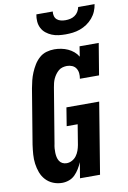

<svg xmlns="http://www.w3.org/2000/svg" viewBox="-103 -1016 725 1085"><g transform="rotate(-10 259.5 -473.5)"><path d="M164 8Q137 8 112.5 -2Q88 -12 70.5 -31Q53 -50 44 -74.5Q35 -99 31.5 -125Q28 -151 30 -178.5Q32 -206 36 -234L88 -548Q92 -570 97.5 -592Q103 -614 112 -635.5Q121 -657 133.5 -677.5Q146 -698 164 -714Q182 -730 204.5 -736.5Q227 -743 250 -743Q270 -743 290 -739Q310 -735 327.5 -727Q345 -719 360 -706.5Q375 -694 385 -677L394 -735H504L474 -554H364Q367 -570 365.5 -585.5Q364 -601 356 -613.5Q348 -626 334 -632Q320 -638 304 -638Q292 -638 279 -634.5Q266 -631 256 -622.5Q246 -614 238 -603Q230 -592 224.5 -580Q219 -568 216 -555.5Q213 -543 211 -531L159 -217Q156 -204 155 -191Q154 -178 154.5 -165.5Q155 -153 157.5 -141Q160 -129 166.5 -118.5Q173 -108 184 -102.5Q195 -97 208 -97Q224 -97 239 -105Q254 -113 264 -126.5Q274 -140 279.5 -155.5Q285 -171 288 -187L307 -303H244L261 -408H449L382 0H267L282 -90Q274 -71 263 -53Q252 -35 237.5 -20.5Q223 -6 203.5 1Q184 8 164 8ZM329 -815Q308 -815 288 -817.5Q268 -820 250 -827.5Q232 -835 217 -847Q202 -859 193 -876.5Q184 -894 182.5 -914.5Q181 -935 185 -955H279Q277 -942 280.5 -929Q284 -916 293.5 -908Q303 -900 316 -897Q329 -894 342 -894Q356 -894 369.5 -897Q383 -900 395 -908Q407 -916 414.5 -928.5Q422 -941 425 -955H519Q516 -934 507.5 -914Q499 -894 484.5 -877Q470 -860 451.5 -847.5Q433 -835 412 -827.5Q391 -820 370 -817.5Q349 -815 329 -815Z"/></g></svg>

Font: Iosevka Slab Extrabold
Style: Italic
Weight: 800
Italic angle: -9°
Monospace: yes
Designer: Belleve Invis
Foundry: Belleve Invis
Version: Version 11.1.0; ttfautohint (v1.8.3)